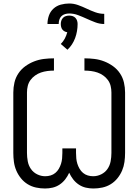

<svg xmlns="http://www.w3.org/2000/svg" viewBox="-20 -1068 790 1096"><path d="M513 8Q491 8 469.5 3Q448 -2 429.5 -14.5Q411 -27 397.5 -44.5Q384 -62 375 -82Q366 -62 352.5 -44.5Q339 -27 320.5 -14.5Q302 -2 280.5 3Q259 8 237 8Q211 8 185.5 2.5Q160 -3 138 -16.5Q116 -30 99.5 -50.5Q83 -71 73 -94.5Q63 -118 59.5 -143.5Q56 -169 56 -195V-540Q56 -569 62.5 -597Q69 -625 85 -649Q101 -673 124.5 -690Q148 -707 175 -717.5Q202 -728 230.5 -731.5Q259 -735 288 -735V-665Q269 -665 250 -662.5Q231 -660 213.5 -654Q196 -648 180.5 -637Q165 -626 154 -611Q143 -596 138.5 -577.5Q134 -559 134 -540V-195Q134 -171 138.5 -147Q143 -123 156.5 -103.5Q170 -84 192 -73Q214 -62 238 -62Q254 -62 269 -66.5Q284 -71 296 -81Q308 -91 316 -105Q324 -119 328.5 -133.5Q333 -148 334.5 -163.5Q336 -179 336 -195V-221H414V-195Q414 -179 415.5 -163.5Q417 -148 421.5 -133.5Q426 -119 434 -105Q442 -91 454 -81Q466 -71 481 -66.5Q496 -62 512 -62Q536 -62 558 -73Q580 -84 593.5 -103.5Q607 -123 611.5 -147Q616 -171 616 -195V-540Q616 -559 611.5 -577.5Q607 -596 596 -611Q585 -626 569.5 -637Q554 -648 536.5 -654Q519 -660 500 -662.5Q481 -665 462 -665V-735Q491 -735 519.5 -731.5Q548 -728 575 -717.5Q602 -707 625.5 -690Q649 -673 665 -649Q681 -625 687.5 -597Q694 -569 694 -540V-195Q694 -169 690.5 -143.5Q687 -118 677 -94.5Q667 -71 650.5 -50.5Q634 -30 612 -16.5Q590 -3 564.5 2.5Q539 8 513 8ZM251 -931Q251 -955 259 -978.5Q267 -1002 285 -1018.5Q303 -1035 327 -1041.5Q351 -1048 375 -1048Q401 -1048 426 -1039Q451 -1030 475 -1018.5Q499 -1007 524 -998Q549 -989 575 -989V-931Q549 -931 524 -940.5Q499 -950 475 -961Q451 -972 426 -981.5Q401 -991 375 -991Q363 -991 351 -987.5Q339 -984 330.5 -975.5Q322 -967 318.5 -955Q315 -943 315 -931ZM365 -784 327 -817Q341 -831 350 -848Q359 -865 364 -884Q356 -885 348.5 -889Q341 -893 336 -899.5Q331 -906 329 -914.5Q327 -923 327 -931Q327 -941 330 -950Q333 -959 339.5 -966Q346 -973 355.5 -976Q365 -979 375 -979Q385 -979 394.5 -976Q404 -973 410.5 -966Q417 -959 420 -950Q423 -941 423 -931Q423 -911 419.5 -890.5Q416 -870 409 -851Q402 -832 391 -815Q380 -798 365 -784Z"/></svg>

Font: Huly
Style: Regular
Weight: 400
Designer: Belleve Invis
Foundry: Belleve Invis
Version: Version 33.2.5; ttfautohint (v1.8.4)